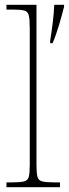

<svg xmlns="http://www.w3.org/2000/svg" viewBox="-20 -780 287 800"><path d="M7 0V-20H27Q64 -20 80 -24Q96 -28 100 -43.5Q104 -59 104 -94V-662Q104 -699 100 -715.5Q96 -732 81.5 -736Q67 -740 37 -740H7V-760H132V-94Q132 -59 136 -43.5Q140 -28 156.5 -24Q173 -20 209 -20H230V0ZM189 -610Q195 -647 200 -687.5Q205 -728 206 -760H247V-752Q239 -720 226 -676Q213 -632 199 -600H189Z"/></svg>

Font: Noto Serif Bengali SemiCondensed Thin
Style: Regular
Weight: 100
Width: 4
Designer: Juan Bruce, Universal Thirst, Indian Type Foundry and the Monotype Design Team.
Foundry: Monotype Imaging Inc.
Version: Version 2.003; ttfautohint (v1.8.4.7-5d5b)